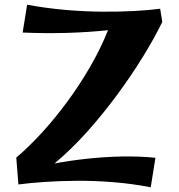

<svg xmlns="http://www.w3.org/2000/svg" viewBox="-20 -770 757 814"><path d="M619 24Q542 9 462 2.5Q382 -4 306.5 -3.5Q231 -3 167 1.5Q103 6 58 12L49 -102Q99 -144 154 -203.5Q209 -263 262 -334.5Q315 -406 360.5 -484Q406 -562 438 -642Q352 -633 262.5 -630.5Q173 -628 76 -632L95 -750Q176 -735 257.5 -728Q339 -721 414 -720.5Q489 -720 552 -723.5Q615 -727 659 -733L668 -677Q635 -609 586 -529.5Q537 -450 477 -368.5Q417 -287 349.5 -211.5Q282 -136 211 -77Q275 -89 348.5 -97Q422 -105 496.5 -106.5Q571 -108 639 -101Z"/></svg>

Font: Marhey SemiBold
Style: Regular
Weight: 600
Designer: Nur Syamsi & Bustanul Arifin
Foundry: Namelatype
Version: Version 1.000; ttfautohint (v1.8.4.7-5d5b)